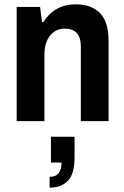

<svg xmlns="http://www.w3.org/2000/svg" viewBox="-20 -559 574 886"><path d="M57 0V-527H165L174 -457H180Q204 -496 241.5 -517.5Q279 -539 330 -539Q401 -539 441 -499Q481 -459 481 -370V0H353V-344Q353 -387 334 -407Q315 -427 279 -427Q237 -427 211 -394.5Q185 -362 185 -307V0ZM209 307V257Q238 257 251 239.5Q264 222 264 191H215V72H324V168Q324 244 293 275.5Q262 307 209 307Z"/></svg>

Font: Archivo SemiCondensed
Style: Bold
Weight: 680
Width: 4
Designer: Hector Gatti
Foundry: Omnibus-Type
Version: Version 2.001; ttfautohint (v1.8.3)